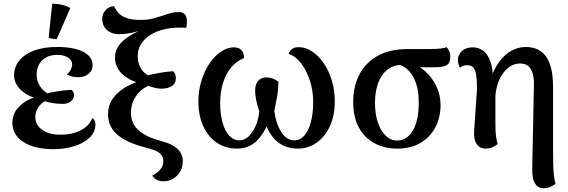

<svg xmlns="http://www.w3.org/2000/svg" viewBox="-20 -777 3024 1022"><path d="M266 17Q164 17 105 -21Q46 -59 46 -123Q46 -174 82.5 -210.5Q119 -247 180 -264L182 -252Q126 -264 90.5 -299Q55 -334 55 -375Q55 -422 83.5 -456Q112 -490 163 -508.5Q214 -527 282 -527Q374 -527 423.5 -501Q473 -475 473 -431Q473 -402 451.5 -384Q430 -366 396 -366Q377 -366 360.5 -370.5Q344 -375 335 -381Q350 -392 357 -406.5Q364 -421 364 -434Q364 -457 341.5 -471Q319 -485 286 -485Q234 -485 204.5 -456Q175 -427 175 -376Q175 -347 193 -318Q211 -289 243 -275L242 -249Q211 -240 189.5 -213.5Q168 -187 168 -155Q168 -112 204.5 -86Q241 -60 302 -60Q341 -60 374.5 -69.5Q408 -79 433.5 -98.5Q459 -118 472 -149Q480 -143 484 -134.5Q488 -126 488 -116Q488 -74 456.5 -44Q425 -14 374 1.5Q323 17 266 17ZM315 -224Q286 -224 259 -228.5Q232 -233 208 -242L224 -279Q256 -286 290 -291.5Q324 -297 361 -299Q374 -286 374 -272Q374 -253 358.5 -238.5Q343 -224 315 -224ZM282 -568Q272 -569 259 -571Q246 -573 239 -577L258 -757Q282 -758 311 -751Q340 -744 354 -734Z M850 188Q810 188 790 158Q805 150 818.5 139.5Q832 129 840.5 114.5Q849 100 849 81Q849 63 841 51Q833 39 818 30Q803 21 778 15L747 6Q698 -7 662 -24Q626 -41 602 -62.5Q578 -84 566.5 -111Q555 -138 555 -171Q555 -213 576.5 -246.5Q598 -280 637.5 -306Q677 -332 731 -348V-333Q692 -341 660 -360.5Q628 -380 610 -408Q592 -436 592 -471Q592 -520 633 -558Q674 -596 760 -630L761 -626Q725 -612 686.5 -603.5Q648 -595 614 -595Q587 -595 566.5 -605.5Q546 -616 535 -634.5Q524 -653 524 -677Q524 -704 543 -724Q562 -744 588 -744Q597 -721 614 -704.5Q631 -688 658.5 -679.5Q686 -671 727 -671Q768 -671 796 -679Q824 -687 847 -694Q869 -702 889.5 -707.5Q910 -713 931 -713Q954 -713 964.5 -700Q975 -687 975 -662Q975 -655 974 -646.5Q973 -638 972 -629Q964 -630 955 -630Q946 -630 938 -630Q890 -630 849.5 -620Q809 -610 778.5 -590Q748 -570 730.5 -542Q713 -514 713 -478Q713 -450 723.5 -426Q734 -402 752 -387Q770 -372 790 -370V-327Q759 -319 733.5 -298Q708 -277 692.5 -246.5Q677 -216 677 -177Q677 -140 693.5 -112.5Q710 -85 743 -64.5Q776 -44 826 -30L849 -23Q872 -17 891 -7.5Q910 2 924 15Q938 28 945.5 44.5Q953 61 953 81Q953 126 923 157Q893 188 850 188ZM841 -305Q817 -305 791.5 -313Q766 -321 742 -329V-370Q794 -383 832 -389.5Q870 -396 902 -398Q911 -388 913.5 -379Q916 -370 916 -360Q916 -332 894 -318.5Q872 -305 841 -305Z M1569 -526Q1606 -526 1640.5 -503.5Q1675 -481 1702.5 -441.5Q1730 -402 1746 -349.5Q1762 -297 1762 -237Q1762 -162 1736 -105.5Q1710 -49 1665.5 -17.5Q1621 14 1565 14Q1503 14 1460 -19.5Q1417 -53 1392 -122L1409 -124Q1377 -52 1337.5 -19Q1298 14 1241 14Q1182 14 1135.5 -16.5Q1089 -47 1062.5 -104Q1036 -161 1036 -237Q1036 -295 1052 -347Q1068 -399 1095 -439Q1122 -479 1156 -502Q1190 -525 1225 -525Q1251 -525 1265 -510Q1279 -495 1279 -468Q1239 -452 1210.5 -418Q1182 -384 1167 -335.5Q1152 -287 1152 -229Q1152 -170 1164.5 -125Q1177 -80 1200 -55Q1223 -30 1255 -30Q1281 -30 1303 -50.5Q1325 -71 1340.5 -106Q1356 -141 1360 -184Q1349 -218 1343.5 -245Q1338 -272 1338 -293Q1338 -328 1354 -346.5Q1370 -365 1398 -365Q1415 -365 1430.5 -359.5Q1446 -354 1462 -342Q1462 -302 1454.5 -260Q1447 -218 1440 -186Q1450 -115 1478.5 -72.5Q1507 -30 1546 -30Q1578 -30 1600.5 -56Q1623 -82 1635 -128Q1647 -174 1647 -235Q1647 -295 1629 -349.5Q1611 -404 1581.5 -441.5Q1552 -479 1516 -490Q1529 -526 1569 -526Z M2094 14Q2026 14 1972.5 -15Q1919 -44 1889.5 -99.5Q1860 -155 1860 -235Q1860 -316 1892.5 -379.5Q1925 -443 1990 -479.5Q2055 -516 2152 -516H2256Q2304 -516 2325 -518.5Q2346 -521 2357 -526Q2365 -518 2371 -505.5Q2377 -493 2377 -477Q2377 -442 2358.5 -430.5Q2340 -419 2294 -419H2173L2123 -432Q2073 -432 2040 -404.5Q2007 -377 1991.5 -331Q1976 -285 1976 -230Q1976 -170 1991.5 -124.5Q2007 -79 2033.5 -54Q2060 -29 2094 -29Q2146 -29 2177.5 -82Q2209 -135 2209 -231Q2209 -290 2195 -332Q2181 -374 2157 -399.5Q2133 -425 2103 -433L2166 -440Q2207 -430 2243 -398Q2279 -366 2302 -319.5Q2325 -273 2325 -218Q2325 -152 2297.5 -99.5Q2270 -47 2218.5 -16.5Q2167 14 2094 14Z M2875 225Q2849 225 2835 209.5Q2821 194 2816.5 169Q2812 144 2813 115L2822 -321Q2823 -363 2814.5 -389Q2806 -415 2790 -427Q2774 -439 2749 -439Q2717 -439 2692.5 -421.5Q2668 -404 2651 -377Q2634 -350 2625.5 -317.5Q2617 -285 2617 -256V-113Q2617 -77 2620 -53.5Q2623 -30 2629 -10Q2618 -1 2602 6.5Q2586 14 2565 14Q2533 14 2516.5 -11.5Q2500 -37 2504 -85L2519 -302Q2519 -347 2515 -375.5Q2511 -404 2500 -417Q2489 -430 2466 -430Q2454 -430 2445 -426.5Q2436 -423 2428 -417Q2424 -424 2420.5 -435.5Q2417 -447 2417 -457Q2417 -486 2439 -505.5Q2461 -525 2496 -525Q2526 -525 2550.5 -508Q2575 -491 2590 -451Q2605 -411 2604 -340L2587 -345Q2608 -410 2638.5 -450Q2669 -490 2705 -508.5Q2741 -527 2779 -527Q2804 -527 2829.5 -519Q2855 -511 2876.5 -488.5Q2898 -466 2911 -423Q2924 -380 2924 -310V26Q2924 55 2924.5 88.5Q2925 122 2928 152.5Q2931 183 2937 201Q2930 208 2912.5 216.5Q2895 225 2875 225Z"/></svg>

Font: Arima SemiBold
Style: Regular
Weight: 600
Designer: Joana Correia and Natanael Gama
Foundry: NDISCOVER
Version: Version 1.101;gftools[0.9.23]